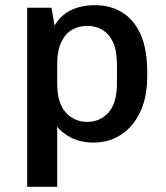

<svg xmlns="http://www.w3.org/2000/svg" viewBox="-20 -541 640 742"><path d="M85 181V-511H179L191 -442Q212 -480 252 -500.5Q292 -521 348 -521Q406 -521 451.5 -493.5Q497 -466 523 -409Q549 -352 549 -261V-248Q549 -164 521 -106.5Q493 -49 446.5 -19.5Q400 10 342 10Q293 10 257 -8Q221 -26 201 -51V181ZM317 -70Q367 -70 399.5 -106.5Q432 -143 432 -219V-291Q432 -346 416.5 -378.5Q401 -411 375 -426Q349 -441 317 -441Q287 -441 260.5 -427Q234 -413 217.5 -380Q201 -347 201 -291V-219Q201 -143 234 -106.5Q267 -70 317 -70Z"/></svg>

Font: Chivo Mono Medium
Style: Regular
Weight: 500
Monospace: yes
Designer: Hector Gatti
Foundry: Omnibus-Type
Version: Version 1.008